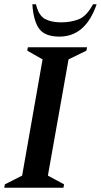

<svg xmlns="http://www.w3.org/2000/svg" viewBox="-27 -882 474 902"><path d="M-7 0 -4 -16 77 -57 173 -603 101 -644 104 -660H382L379 -644L295 -603L198 -57L274 -16L271 0ZM252 -710Q184 -710 157 -747Q130 -784 125 -862H142Q154 -810 183.5 -793.5Q213 -777 260 -777Q306 -777 343 -791.5Q380 -806 410 -862H427Q375 -710 252 -710Z"/></svg>

Font: Spectral SC SemiBold
Style: Italic
Weight: 600
Italic angle: -10°
Designer: Jean-Baptiste Levee
Foundry: Production Type
Version: Version 2.001